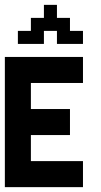

<svg xmlns="http://www.w3.org/2000/svg" viewBox="-20 -770 415 790"><path d="M321.4 -535.7V-428.6H107.1V-321.4H267.9V-214.3H107.1V-107.1H321.4V0H0V-535.7ZM107.1 -696.4H160.7V-750H214.3V-696.4H267.9V-642.9H321.4V-589.3H214.3V-642.9H160.7V-589.3H53.6V-642.9H107.1Z"/></svg>

Font: Jersey 10
Style: Regular
Weight: 400
Designer: Sarah Cadigan-Fried
Version: Version 1.000